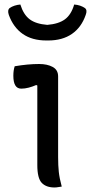

<svg xmlns="http://www.w3.org/2000/svg" viewBox="-20 -825 402 849"><path d="M145 -95V-447L140 -449Q124 -442 107 -437.5Q90 -433 74 -433Q39 -433 39 -490Q39 -514 45 -532Q74 -537 101 -539.5Q128 -542 153 -542Q189 -542 213 -529Q237 -516 237 -487V-130Q237 -93 240 -65Q243 -37 253 0Q245 1 237 2.5Q229 4 221 4Q184 4 164.5 -16.5Q145 -37 145 -95ZM189 -715Q239 -719 267 -739.5Q295 -760 308 -805Q322 -804 334 -800Q346 -796 356 -789Q367 -780 359 -759Q340 -704 298 -675Q256 -646 193 -646H185Q122 -646 80.5 -675Q39 -704 19 -759Q12 -780 22 -789Q32 -796 44.5 -800Q57 -804 70 -805Q84 -760 111.5 -739.5Q139 -719 189 -715Z"/></svg>

Font: Recursive Sn Csl St
Style: Regular
Weight: 400
Version: Version 1.079;hotconv 1.0.112;makeotfexe 2.5.65598; ttfautoh